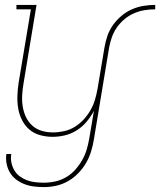

<svg xmlns="http://www.w3.org/2000/svg" viewBox="-20 -550 653 783"><path d="M159 213Q139 213 118.5 210.5Q98 208 80 201Q62 194 46.5 182.5Q31 171 21 154.5Q11 138 7 118Q3 98 6 78H26Q23 96 26.5 113Q30 130 38.5 144.5Q47 159 60.5 169Q74 179 90 185Q106 191 123.5 193Q141 195 159 195Q182 195 205 190Q228 185 249 173Q270 161 286.5 142.5Q303 124 315 103Q327 82 333.5 60Q340 38 344 15L363 -98Q351 -75 333.5 -54Q316 -33 293 -18.5Q270 -4 244.5 2Q219 8 194 8Q168 8 143 1Q118 -6 99.5 -22Q81 -38 69.5 -61Q58 -84 54 -109Q50 -134 51 -160.5Q52 -187 56 -213L106 -512H47V-530H129L76 -210Q72 -187 70.5 -163Q69 -139 72.5 -116.5Q76 -94 85.5 -73.5Q95 -53 111.5 -38Q128 -23 150 -16.5Q172 -10 196 -10Q218 -10 241 -15Q264 -20 284.5 -32.5Q305 -45 321.5 -63Q338 -81 349.5 -101.5Q361 -122 367.5 -144Q374 -166 378 -189L406 -356Q410 -380 418 -403.5Q426 -427 440.5 -447.5Q455 -468 475 -485Q495 -502 518 -512Q541 -522 565 -526Q589 -530 613 -530V-512Q591 -512 569.5 -508.5Q548 -505 527 -496Q506 -487 488 -472Q470 -457 457 -438.5Q444 -420 436.5 -399Q429 -378 425 -356L363 18Q359 43 351.5 67.5Q344 92 331 114.5Q318 137 299 156.5Q280 176 257 189Q234 202 209 207.5Q184 213 159 213Z"/></svg>

Font: Iosevka Slab Thin
Style: Italic
Weight: 100
Italic angle: -9°
Monospace: yes
Designer: Belleve Invis
Foundry: Belleve Invis
Version: Version 11.1.1; ttfautohint (v1.8.3)